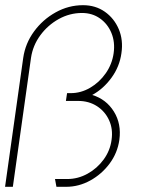

<svg xmlns="http://www.w3.org/2000/svg" viewBox="-30 -720 556 740"><path d="M-10.5 0 59.5 -497Q67.5 -552.5 101 -598.5Q134.5 -644.5 184.2 -672.2Q234 -700 290 -700Q338 -700 374 -674.8Q410 -649.5 427.8 -607.5Q445.5 -565.5 438 -515Q431 -463.5 399.8 -420.5Q368.5 -377.5 325.5 -354Q379.5 -337.5 409 -290Q438.5 -242.5 430 -181Q423 -131 392.8 -90Q362.5 -49 318.2 -24.5Q274 0 224.5 0H187.5L182 -30H229Q270.5 -30 307.5 -50.5Q344.5 -71 369.5 -105.2Q394.5 -139.5 400 -181Q406 -222.5 390.5 -256.5Q375 -290.5 343.8 -310.8Q312.5 -331 271 -331H224L228.5 -361H242.5Q282 -361 317.5 -381.8Q353 -402.5 377.5 -437.5Q402 -472.5 408 -515Q414 -557.5 399.5 -592.8Q385 -628 355.2 -649Q325.5 -670 286 -670Q238.5 -670 196.2 -646.5Q154 -623 125.2 -583.8Q96.5 -544.5 89.5 -497L19.5 0Z"/></svg>

Font: Urbanist Thin
Style: Italic
Weight: 100
Italic angle: -8°
Designer: Corey Hu
Foundry: Corey Hu
Version: Version 1.321; ttfautohint (v1.8.4.7-5d5b)